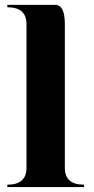

<svg xmlns="http://www.w3.org/2000/svg" viewBox="-20 -762 382 782"><path d="M244.1 -664.1V-78.1Q244.1 -9.8 322.3 -9.8V0H9.8V-9.8Q87.9 -9.8 87.9 -78.1V-664.1Q87.9 -732.4 9.8 -732.4V-742.2H205.1Q244.1 -742.2 244.1 -664.1Z"/></svg>

Font: spinweradBold
Style: Regular
Weight: 700
Width: 7
Version: Version 0.3 ; ttfautohint (v1.2) -l 8 -r 50 -G 200 -x 14 -D 